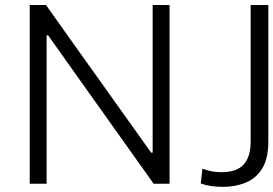

<svg xmlns="http://www.w3.org/2000/svg" viewBox="-20 -733 1090 766"><path d="M98.5 0V-713H163.5Q230.5 -618.5 293.5 -530Q356.5 -441.5 418 -355.5L583 -124H589V-713H656.5V0H593Q536.5 -79 474.5 -166.5Q412.5 -254 337.5 -359L172 -592H166V0ZM1050.5 -713V-168Q1050.5 -101 1026.5 -61.5Q1002.5 -22 961.2 -4.8Q920 12.5 870.5 12.5Q817 12.5 781 -1L787.5 -60Q809 -52.5 826.5 -49.2Q844 -46 863.5 -46Q924 -46 952 -76.5Q980 -107 980 -169V-713Z"/></svg>

Font: Heraclito Light
Style: Regular
Weight: 300
Designer: Kostas Bartsokas (font) & Cristiano Sobral (main changes)
Foundry: Kostas Bartsokas (font) & Cristiano Sobral (main changes)
Version: Version 1.00;July 8, 2020;FontCreator 13.0.0.2655 64-bit